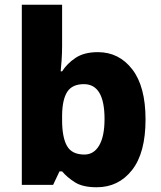

<svg xmlns="http://www.w3.org/2000/svg" viewBox="-20 -780 678 810"><path d="M242 -586Q242 -556 240 -527Q238 -498 236 -479H242Q263 -512 299 -536Q335 -560 393 -560Q482 -560 538 -487.5Q594 -415 594 -276Q594 -135 537 -62.5Q480 10 388 10Q329 10 296 -11Q263 -32 242 -57H231L204 0H72V-760H242ZM334 -425Q285 -425 264 -393Q243 -361 242 -295V-273Q242 -201 262.5 -164.5Q283 -128 336 -128Q376 -128 398.5 -166.5Q421 -205 421 -278Q421 -425 334 -425Z"/></svg>

Font: Noto Kufi Arabic ExtraBold
Style: Regular
Weight: 800
Designer: Monotype Design Team, David Williams, Khaled Hosny
Foundry: Google LLC
Version: Version 2.109; ttfautohint (v1.8.4.7-5d5b)